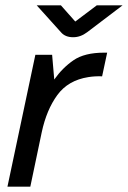

<svg xmlns="http://www.w3.org/2000/svg" viewBox="-20 -702 481 722"><path d="M8 0 113 -496H176L184 -403Q215 -447 256.5 -475.5Q298 -504 372 -504H383L364 -415Q336 -416 312 -412Q236 -400 195.5 -344.5Q155 -289 137 -205L94 0ZM255 -562Q225 -562 209 -581L118 -682H209L263 -621L344 -682H441L308 -581Q283 -562 255 -562Z"/></svg>

Font: Atkinson Hyperlegible
Style: Italic
Weight: 400
Italic angle: -12°
Designer: Elliott Scott, Megan Eiswerth, Linus Boman, Theodore Petrosky
Foundry: Braille Institute
Version: Version 1.006; ttfautohint (v1.8.3)